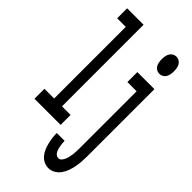

<svg xmlns="http://www.w3.org/2000/svg" viewBox="-295 -803 1090 1090"><g transform="rotate(45 250.0 -258.0)"><path d="M14 0V-80H92V-655H23V-735H155V-80H224V0ZM415 -601Q403 -601 392.5 -607Q382 -613 376 -623.5Q370 -634 368 -646Q366 -658 366 -670Q366 -682 368 -694Q370 -706 376 -716.5Q382 -727 392.5 -733Q403 -739 415 -739Q427 -739 437.5 -733Q448 -727 454 -716.5Q460 -706 462 -694Q464 -682 464 -670Q464 -658 462 -646Q460 -634 454 -623.5Q448 -613 437.5 -607Q427 -601 415 -601ZM348 223Q329 223 311.5 214.5Q294 206 282 191.5Q270 177 262.5 159.5Q255 142 250.5 123.5Q246 105 243.5 86Q241 67 241 48H304Q304 58 305 67.5Q306 77 307.5 86Q309 95 311.5 104.5Q314 114 318.5 122.5Q323 131 330.5 137Q338 143 348 143Q360 143 368 133.5Q376 124 380.5 113Q385 102 387.5 90Q390 78 391.5 66Q393 54 393.5 42.5Q394 31 394 19V-440H320V-520H457V19Q457 40 455.5 61.5Q454 83 450 104Q446 125 439 145Q432 165 419.5 183Q407 201 388 212Q369 223 348 223Z"/></g></svg>

Font: Iosevka Curly Medium
Style: Regular
Weight: 500
Monospace: yes
Designer: Belleve Invis
Foundry: Belleve Invis
Version: Version 22.1.2; ttfautohint (v1.8.4)